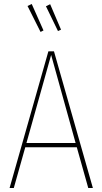

<svg xmlns="http://www.w3.org/2000/svg" viewBox="-20 -937 510 957"><path d="M196.8 -785.2 182.1 -777.8 117.2 -907.2 138.2 -917ZM284.2 -789.1 269 -782.2 209 -905.8 230 -916ZM419.9 0 362.8 -203.1H106L48.8 0H27.8L221.2 -681.2H249L442.9 0ZM111.8 -224.1H356.9L234.9 -663.1Z"/></svg>

Font: Fira Sans Compressed Thin
Style: Regular
Weight: 100
Width: 1
Designer: Carrois Corporate & Edenspiekermann AG
Foundry: Carrois Corporate GbR & Edenspiekermann AG
Version: Version 4.203;PS 004.203;hotconv 1.0.88;makeotf.lib2.5.64775